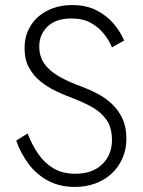

<svg xmlns="http://www.w3.org/2000/svg" viewBox="-20 -729 564 758"><path d="M89 -202 44 -174Q61 -125 92 -83Q123 -41 169 -16Q215 9 276 9Q319 9 356 -4.5Q393 -18 420.5 -43.5Q448 -69 463.5 -104Q479 -139 479 -182Q479 -228 463 -261.5Q447 -295 421.5 -319Q396 -343 365 -359Q334 -375 305 -386Q249 -406 211 -428.5Q173 -451 154 -479Q135 -507 135 -546Q135 -593 168 -624.5Q201 -656 262 -656Q308 -656 339 -638.5Q370 -621 390.5 -595Q411 -569 422 -542L470 -569Q456 -603 429 -635Q402 -667 361.5 -688Q321 -709 265 -709Q211 -709 168 -687.5Q125 -666 101 -627.5Q77 -589 77 -539Q77 -494 94.5 -462Q112 -430 140 -407.5Q168 -385 200.5 -369.5Q233 -354 263 -343Q303 -328 339.5 -308.5Q376 -289 399 -258Q422 -227 422 -176Q422 -118 383.5 -80.5Q345 -43 277 -43Q227 -43 191 -64.5Q155 -86 130.5 -122Q106 -158 89 -202Z"/></svg>

Font: Jost Light
Style: Regular
Weight: 300
Version: Version 3.710